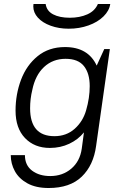

<svg xmlns="http://www.w3.org/2000/svg" viewBox="-20 -757 623 963"><path d="M465 -428 503 -511H531L462 -25Q449 72 390 129Q331 186 224 186Q160 186 117.5 162.5Q75 139 54.5 101.5Q34 64 34 21H105Q105 72 141 99Q177 126 232 126Q294 126 337.5 89Q381 52 390 -11L401 -93Q372 -57 327.5 -36Q283 -15 230 -15Q153 -15 105.5 -64.5Q58 -114 58 -202Q58 -284 85.5 -357Q113 -430 169 -475.5Q225 -521 306 -521Q422 -521 465 -428ZM142 -306Q131 -261 131 -214Q131 -74 253 -74Q313 -74 354.5 -111Q396 -148 412 -204Q430 -266 430 -325Q430 -389 401 -425.5Q372 -462 309 -462Q245 -462 201 -421Q157 -380 142 -306ZM147 -725Q147 -733 148 -737H209Q214 -702 246.5 -685Q279 -668 330 -668Q380 -668 418 -685Q456 -702 471 -737H533Q528 -703 499 -674.5Q470 -646 424 -629.5Q378 -613 325 -613Q275 -613 234 -628Q193 -643 170 -668.5Q147 -694 147 -725Z"/></svg>

Font: Chivo Light Italic
Style: Regular
Weight: 300
Italic angle: -8.05°
Designer: Hector Gatti
Foundry: Omnibus-Type
Version: Version 1.007